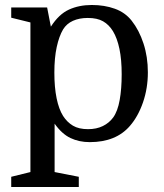

<svg xmlns="http://www.w3.org/2000/svg" viewBox="-20 -570 659 770"><path d="M199 120 296 139V180H25V139L102 120V-480L25 -499V-540H169L184 -463Q216 -513 256.5 -531.5Q297 -550 348 -550Q399 -550 440.5 -535Q482 -520 508 -487Q538 -449 555.5 -395.5Q573 -342 573 -280Q573 -216 553.5 -159.5Q534 -103 501 -65Q445 0 340 0Q297 0 262.5 -16.5Q228 -33 199 -74ZM198 -279Q198 -220 207 -176Q216 -132 233 -105Q249 -80 272.5 -66Q296 -52 333 -52Q367 -52 392.5 -64.5Q418 -77 434 -99Q452 -124 460 -169Q468 -214 468 -272Q468 -331 459 -374Q450 -417 433 -445Q417 -471 393.5 -484.5Q370 -498 332 -498Q298 -498 272.5 -486.5Q247 -475 233 -452Q217 -425 207.5 -381.5Q198 -338 198 -279Z"/></svg>

Font: Domine
Style: Regular
Weight: 400
Designer: Pablo Impallari, Rodrigo Fuenzalida, Brenda Gallo
Foundry: Pablo Impallari, Rodrigo Fuenzalida, Brenda Gallo
Version: Version 2.000;September 19, 2022;FontCreator 14.0.0.2877 64-